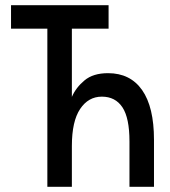

<svg xmlns="http://www.w3.org/2000/svg" viewBox="-20 -720 656 740"><path d="M162.5 0V-609.5H22.5V-700H398.5V-609.5H257V-346.5Q272.5 -382.5 305.8 -410.2Q339 -438 396.5 -438Q482 -438 527.8 -372.8Q573.5 -307.5 573.5 -181V0H479V-175Q479 -265.5 451.8 -306.5Q424.5 -347.5 372.5 -347.5Q320.5 -347.5 288.8 -300Q257 -252.5 257 -157.5V0Z"/></svg>

Font: Overpass Mono Medium
Style: Regular
Weight: 500
Monospace: yes
Designer: Delve Withrington, Dave Bailey
Foundry: Delve Fonts LLC
Version: Version 4.000